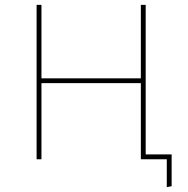

<svg xmlns="http://www.w3.org/2000/svg" viewBox="-20 -657 775 792"><path d="M561 0V-314H151V0H131V-637H151V-334H561V-637H581V-20H688V111L668 115V0Z"/></svg>

Font: Alegreya Sans Thin
Style: Regular
Weight: 100
Designer: Juan Pablo del Peral
Foundry: Huerta Tipografica
Version: Version 2.007